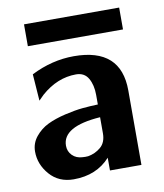

<svg xmlns="http://www.w3.org/2000/svg" viewBox="-77 -714 671 787"><g transform="rotate(-10 259.0 -320.5)"><path d="M76 -560V-651H472V-560ZM30 -129Q30 -164 52 -191Q74 -218 105 -233Q136 -248 178.5 -258Q221 -268 253 -271Q285 -274 317 -275V-315Q317 -356 301 -384Q285 -412 250 -412Q172 -412 105 -353L84 -332L76 -443Q163 -487 254 -487Q450 -487 450 -310V0H319V-53Q262 10 167 10Q105 10 67.5 -33Q30 -76 30 -129ZM159 -131Q159 -107 175.5 -90.5Q192 -74 218 -73Q230 -72 241 -73Q271 -78 294 -97.5Q317 -117 317 -155V-222Q159 -211 159 -131Z"/></g></svg>

Font: Coval
Style: ExtraBold
Weight: 800
Foundry: Context Ltd
Version: Version 001.000